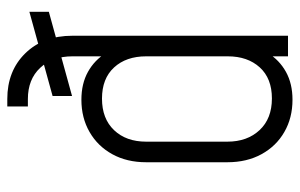

<svg xmlns="http://www.w3.org/2000/svg" viewBox="-164 -626 802 513"><g transform="rotate(-90 236.5 -369.0)"><path d="M229 -750Q304 -750 351 -702Q398 -654 398 -576V0H343V-66L352 -54Q333 -23 301.5 -5.5Q270 12 227 12Q178.5 12 140.8 -9.8Q103 -31.5 81.5 -70.8Q60 -110 60 -162V-379Q60 -430.5 81.5 -469.5Q103 -508.5 140.8 -530.2Q178.5 -552 227 -552Q270 -552 301.5 -534.5Q333 -517 352 -486L343 -474V-576Q343 -629.5 312.2 -662.2Q281.5 -695 229 -695H209V-750ZM230.5 -43Q284 -43 313.5 -75.5Q343 -108 343 -161V-379Q343 -432.5 313.2 -464.8Q283.5 -497 230 -497Q176.5 -497 145.8 -464.8Q115 -432.5 115 -379V-162Q115 -109 145.8 -76Q176.5 -43 230.5 -43ZM237 -577V-629L462 -691V-639Z"/></g></svg>

Font: Mohave Light Light
Style: Regular
Weight: 300
Version: Version 2.003